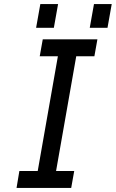

<svg xmlns="http://www.w3.org/2000/svg" viewBox="-20 -932 574 952"><path d="M159 -794 180 -912H268L247 -794ZM425 -794 446 -912H534L513 -794ZM62 0 76 -84H167L267 -653H177L192 -737H463L448 -653H358L258 -84H348L333 0Z"/></svg>

Font: Tomorrow
Style: Italic
Weight: 400
Italic angle: -10°
Designer: Tony de Marco, Monica Rizzolli
Foundry: Just in Type
Version: Version 2.002